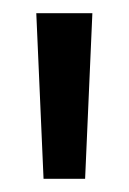

<svg xmlns="http://www.w3.org/2000/svg" viewBox="-20 -720 195 291"><path d="M46 -449H109L120 -700H35Z"/></svg>

Font: Space Cowgirl
Style: Regular
Weight: 400
Designer: Valery Marier
Foundry: Valery Marier
Version: Version 1.000;hotconv 1.0.109;makeotfexe 2.5.65596